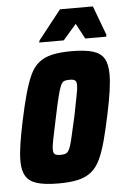

<svg xmlns="http://www.w3.org/2000/svg" viewBox="-51 -728 501 773"><g transform="rotate(-5 199.0 -341.0)"><path d="M155 8Q100 8 68.5 -1.5Q37 -11 23 -33.5Q9 -56 9 -95Q9 -124 15 -163.5Q21 -203 32 -255Q45 -317 57.5 -362Q70 -407 84 -437.5Q98 -468 119.5 -485.5Q141 -503 173 -510.5Q205 -518 251 -518Q306 -518 338 -508.5Q370 -499 383.5 -476Q397 -453 397 -412Q397 -384 391.5 -345.5Q386 -307 375 -255Q362 -193 350 -148Q338 -103 323.5 -72.5Q309 -42 287.5 -24.5Q266 -7 234 0.5Q202 8 155 8ZM172 -106Q183 -106 190.5 -108Q198 -110 203.5 -117.5Q209 -125 214 -141Q219 -157 225 -185Q231 -213 241 -255Q251 -307 257 -336.5Q263 -366 263 -380Q263 -391 259.5 -396Q256 -401 250 -402.5Q244 -404 234 -404Q220 -404 212 -400.5Q204 -397 198 -383Q192 -369 184.5 -338.5Q177 -308 166 -255Q155 -203 149 -174Q143 -145 143 -130Q143 -119 146.5 -114Q150 -109 156.5 -107.5Q163 -106 172 -106ZM126 -564 128 -572 221 -690H354L398 -572L397 -564H312L279 -626L225 -564Z"/></g></svg>

Font: Saira Condensed ExtraBold
Style: Italic
Weight: 800
Width: 3
Italic angle: -12°
Designer: Hector Gatti with collaboration of the Omnibus-Type team
Foundry: Omnibus-Type
Version: Version 1.101